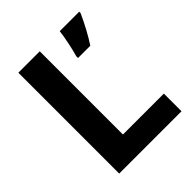

<svg xmlns="http://www.w3.org/2000/svg" viewBox="-198 -837 961 961"><g transform="rotate(-45 282.5 -357.0)"><path d="M353 -554.7H439.9C467.8 -597.2 495.1 -647.5 521 -704.6V-714.4H383.3C380.9 -693.4 376.5 -668 370.1 -637.2C363.8 -606.4 357.9 -583.5 353 -567.4ZM530.8 0V-125H241.2V-713.9H89.8V0Z"/></g></svg>

Font: Noto Reveo Sans
Style: Bold
Weight: 700
Designer: Monotype Design team
Foundry: Monotype Imaging Inc.
Version: Version 1.04